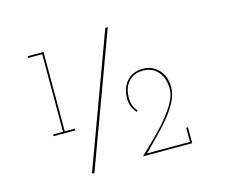

<svg xmlns="http://www.w3.org/2000/svg" viewBox="-104 -885 1277 1054"><g transform="rotate(-15 534.5 -358.0)"><path d="M870 0H590Q636 -44 679 -86.5Q722 -129 755 -170Q788 -211 808 -248.5Q828 -286 828 -319Q828 -359 816.5 -385Q805 -411 788 -426.5Q771 -442 751.5 -448.5Q732 -455 714 -455Q679 -455 656.5 -442.5Q634 -430 621 -411.5Q608 -393 603 -371.5Q598 -350 598 -331Q598 -306 605.5 -286Q613 -266 627 -251L620 -245Q605 -262 596.5 -282Q588 -302 588 -331Q588 -360 596.5 -384Q605 -408 620.5 -426Q636 -444 660 -454.5Q684 -465 714 -465Q742 -465 764.5 -454.5Q787 -444 803.5 -426Q820 -408 829 -383Q838 -358 838 -328Q838 -287 817 -246.5Q796 -206 763.5 -166Q731 -126 692 -87Q653 -48 616 -10H860V-90H870ZM309 19H295Q365 -171 434 -358Q503 -545 573 -735H587Q517 -545 448 -358Q379 -171 309 19ZM268 -234H145V-244H201V-685H121V-695H211V-244H268Z"/></g></svg>

Font: Josefin Slab Thin
Style: Regular
Weight: 100
Designer: Santiago Orozco
Foundry: Typemade
Version: Version 2.000